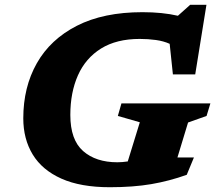

<svg xmlns="http://www.w3.org/2000/svg" viewBox="-20 -771 914 804"><path d="M471.5 -91.5Q491.5 -91.5 515 -95L565.5 -259L473.5 -285.5L488.5 -338H861L845 -285.5L767.5 -258L723 -111.5H792L762 -39Q689.5 -13 613.8 0Q538 13 440 13Q317.5 13 237 -23Q156.5 -59 117 -124Q77.5 -189 77.5 -275.5Q77.5 -406 134.2 -506.2Q191 -606.5 302.2 -663.2Q413.5 -720 576.5 -720Q660.5 -720 725 -705L776.5 -751H844.5L797.5 -459.5H704L690.5 -587.5Q665 -599 632.8 -603.5Q600.5 -608 565 -608Q468 -608 403.2 -567.8Q338.5 -527.5 306.5 -455.8Q274.5 -384 274.5 -289.5Q274.5 -185.5 328 -138.5Q381.5 -91.5 471.5 -91.5Z"/></svg>

Font: Newsreader 6pt
Style: Bold Italic
Weight: 700
Italic angle: -17°
Designer: Hugues Gentile
Foundry: Production Type
Version: Version 1.003; ttfautohint (v1.8.3)